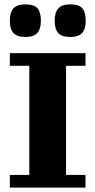

<svg xmlns="http://www.w3.org/2000/svg" viewBox="-20 -858 436 878"><path d="M371 -615V-557H282V-58H371V0H25V-58H114V-557H25V-615ZM25 -763Q25 -801 41.5 -819.5Q58 -838 96 -838Q137 -838 152 -819.5Q167 -801 167 -763Q167 -725 150.5 -707Q134 -689 96 -689Q58 -689 41.5 -707Q25 -725 25 -763ZM230 -763Q230 -801 246.5 -819.5Q263 -838 301 -838Q342 -838 357 -819.5Q372 -801 372 -763Q372 -725 355.5 -707Q339 -689 301 -689Q263 -689 246.5 -707Q230 -725 230 -763Z"/></svg>

Font: Bigshot One
Style: Regular
Weight: 400
Designer: Gesine Todt
Foundry: Gesine Todt
Version: Version 1.000